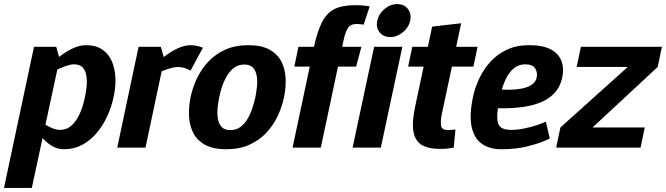

<svg xmlns="http://www.w3.org/2000/svg" viewBox="-67 -732 3302 952"><path d="M228.7 -440 90.7 200H-47.3L86.7 -430ZM228.7 -440 86.7 -430 101.7 -500H211.7ZM123.7 -336.7 113.7 -340Q113.7 -340 128.3 -357Q143 -374 168.2 -399Q193.3 -424 225 -449Q256.7 -474 291.5 -491Q326.3 -508 359.3 -508L299.7 -413Q283.7 -413 261 -405.2Q238.3 -397.3 214.3 -386.3Q190.3 -375.3 170 -363.8Q149.7 -352.3 136.7 -344.5Q123.7 -336.7 123.7 -336.7ZM86.7 -163.3Q86.7 -163.3 101.2 -151.8Q115.7 -140.3 138.2 -125.7Q160.7 -111 185.3 -99.5Q210 -88 230 -88L250.3 8Q217.3 8 189.7 -9Q162 -26 140.7 -51Q119.3 -76 105 -101Q90.7 -126 83 -143Q75.3 -160 75.3 -160ZM230 -88Q259.3 -88 280.3 -103.8Q301.3 -119.7 316.2 -145Q331 -170.3 340.2 -198.3Q349.3 -226.3 354 -250Q359.7 -274.3 362.3 -302.5Q365 -330.7 361.3 -356Q357.7 -381.3 343.3 -397.2Q329 -413 299.7 -413L359.3 -508Q409 -508 440.7 -486Q472.3 -464 488 -427Q503.7 -390 505.3 -344Q507 -298 496 -250Q486 -202 464.8 -156Q443.7 -110 412.7 -73Q381.7 -36 340.8 -14Q300 8 250.3 8Z M814.7 -399.7 878 -508ZM605.3 -430 747.7 -440 654.3 0H514.3ZM877.7 -381.3Q862.3 -390.7 847.3 -395.2Q832.3 -399.7 814.7 -399.7L878 -508Q894 -508 910.5 -504.3Q927 -500.7 939 -495.3ZM747.7 -440 605.3 -430 620.3 -500H730.3ZM643 -336.7 633.3 -340Q633.3 -340 648 -357Q662.7 -374 687.8 -399Q713 -424 744.7 -449Q776.3 -474 811.2 -491Q846 -508 879 -508L815.7 -399.7Q795.7 -399.7 766.5 -390.2Q737.3 -380.7 709.2 -368.2Q681 -355.7 662 -346.2Q643 -336.7 643 -336.7Z M878 -250Q888 -298 909.8 -344Q931.7 -390 966.5 -427Q1001.3 -464 1050.5 -486Q1099.7 -508 1164.7 -508Q1229.7 -508 1269.3 -486Q1309 -464 1328 -427Q1347 -390 1349.2 -344Q1351.3 -298 1341.3 -250Q1331.3 -202 1309.5 -156Q1287.7 -110 1252.8 -73Q1218 -36 1168.8 -14Q1119.7 8 1054.7 8Q989.7 8 950 -14Q910.3 -36 891.3 -73Q872.3 -110 870.2 -156Q868 -202 878 -250ZM1020 -250Q1014.7 -225.7 1012 -197.5Q1009.3 -169.3 1013.3 -144Q1017.3 -118.7 1031.7 -102.8Q1046 -87 1075.3 -87Q1104.7 -87 1125.7 -102.8Q1146.7 -118.7 1161.2 -144Q1175.7 -169.3 1184.8 -197.5Q1194 -225.7 1199.3 -250Q1204 -274.3 1207 -302Q1210 -329.7 1206 -355Q1202 -380.3 1187.7 -396.2Q1173.3 -412 1144 -412Q1114.7 -412 1093.7 -396.2Q1072.7 -380.3 1057.8 -355Q1043 -329.7 1033.8 -302Q1024.7 -274.3 1020 -250Z M1383.7 0 1489.7 -500Q1506.7 -577 1529.7 -622.3Q1552.7 -667.7 1591.3 -687Q1630 -706.3 1693.3 -706.3Q1716.3 -706.3 1734.7 -704.7Q1753 -703 1766 -700L1736.3 -610Q1715.3 -613 1700.3 -613Q1670.7 -613 1657.8 -592.5Q1645 -572 1636.7 -533L1523.7 0ZM1392.3 -401.7 1412.7 -500H1725L1698.7 -401.7Z M1681.3 0 1788 -500H1928L1821.3 0ZM1868 -548.3Q1833.7 -548.3 1815 -572Q1796.3 -595.7 1803.7 -630Q1811 -663.7 1839.8 -687.7Q1868.7 -711.7 1903 -711.7Q1936.7 -711.7 1955.5 -687.7Q1974.3 -663.7 1967 -630Q1959.7 -595.7 1930.7 -572Q1901.7 -548.3 1868 -548.3Z M1956.7 -401.7 1977.3 -500H2301L2280.3 -401.7ZM2191.3 -90 2182.7 0Q2167.7 3 2152.3 4.7Q2137 6.3 2114 6.3Q2057.3 6.3 2024.7 -13Q1992 -32.3 1983.3 -77.7Q1974.7 -123 1990.7 -200L2075.7 -600L2219.7 -616.7L2123.7 -167Q2116.3 -129 2120.2 -108Q2124 -87 2154.3 -87Q2163.3 -87 2171.8 -88Q2180.3 -89 2191.3 -90Z M2639.7 -128.7 2659 -45Q2659 -45 2629 -32Q2599 -19 2544.8 -5.5Q2490.7 8 2418 8L2465.3 -88Q2497.7 -88 2528.5 -94.2Q2559.3 -100.3 2584.7 -108.3Q2610 -116.3 2624.8 -122.5Q2639.7 -128.7 2639.7 -128.7ZM2278 -250H2411.3Q2398 -185.3 2398.5 -150Q2399 -114.7 2415.5 -101.3Q2432 -88 2465.3 -88L2418 8Q2362 8 2323.5 -18Q2285 -44 2272 -101Q2259 -158 2278 -250ZM2557 -508Q2625.3 -508 2664.2 -487Q2703 -466 2716.8 -429.5Q2730.7 -393 2720.7 -347Q2710.7 -301 2682.5 -271Q2654.3 -241 2613.8 -224.5Q2573.3 -208 2524.7 -201.5Q2476 -195 2424 -195L2347 -196L2419.3 -287.7Q2460 -285.7 2490.8 -288.7Q2521.7 -291.7 2543.2 -299Q2564.7 -306.3 2577.5 -318.5Q2590.3 -330.7 2594 -347Q2599.3 -372.3 2586.7 -392.7Q2574 -413 2536.3 -413Q2504.7 -413 2480.3 -393Q2456 -373 2439.2 -336.5Q2422.3 -300 2411.3 -250H2278Q2288 -298 2309.8 -344Q2331.7 -390 2365.7 -427Q2399.7 -464 2447.2 -486Q2494.7 -508 2557 -508Z M3215 -500 3194 -400 2871 -100H3130L3109 0H2690.7L2711.7 -100L3045.7 -400H2792.3L2813.3 -500Z"/></svg>

Font: Epunda Sans Light
Style: Italic
Weight: 300
Italic angle: -12.0243°
Designer: Simon Atzbach
Foundry: typofactur
Version: Version 2.204